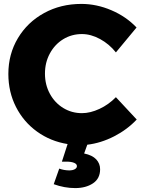

<svg xmlns="http://www.w3.org/2000/svg" viewBox="-20 -732 732 986"><path d="M428.2 11.2 412.1 56.2Q454.1 64.9 474.1 86.4Q494.1 107.9 494.1 137.2Q494.1 185.1 457.5 209.5Q420.9 233.9 366.2 233.9Q311 233.9 255.9 213.9L284.2 133.8Q307.1 142.6 335 143.1Q353 143.1 364 137Q375 130.9 375 121.1Q375 109.9 360.1 104Q345.2 98.1 321.8 98.1H297.9L327.1 7.8Q239.3 -6.3 170.2 -56.2Q101.1 -106 62 -182.9Q22.9 -259.8 22.9 -352.1Q22.9 -454.1 72 -536.1Q121.1 -618.2 206.5 -665Q292 -711.9 397.9 -711.9Q476.1 -711.9 552 -679.4Q627.9 -647 681.2 -590.8L575.2 -462.9Q541 -505.9 493.9 -531.5Q446.8 -557.1 400.9 -557.1Q347.7 -557.1 304.4 -530.5Q261.2 -503.9 236.1 -457.5Q210.9 -411.1 210.9 -354Q210.9 -296.9 236.1 -250.5Q261.2 -204.1 304.7 -177.5Q348.1 -150.9 400.9 -150.9Q443.8 -150.9 491 -172.9Q538.1 -194.8 575.2 -232.9L682.1 -118.2Q632.8 -65.9 565.4 -31.5Q498 2.9 428.2 11.2Z"/></svg>

Font: Argentum Sans
Style: Bold
Weight: 700
Designer: Julieta Ulanovsky (Modified by Cristiano Sobral)
Foundry: Julieta Ulanovsky
Version: Version 1.000; ttfautohint (v1.5.65-e2d9)